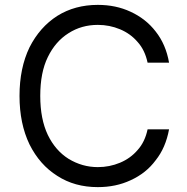

<svg xmlns="http://www.w3.org/2000/svg" viewBox="-20 -757 767 787"><path d="M544 -585Q515 -619 472 -637Q429 -655 381 -655Q314 -655 261 -621Q207 -587 176 -523Q145 -460 145 -364Q145 -269 176 -204Q207 -140 261 -106Q317 -72 381 -72Q429 -72 472 -90Q515 -108 544 -142Q574 -175 585 -227H673Q659 -151 618 -100Q579 -47 515 -18Q455 10 381 10Q286 10 215 -36Q143 -81 101 -165Q60 -250 60 -364Q60 -478 101 -563Q143 -646 215 -692Q287 -737 381 -737Q455 -737 515 -709Q578 -680 618 -628Q660 -575 673 -500H585Q574 -552 544 -585Z"/></svg>

Font: Sinter
Style: Regular
Weight: 400
Foundry: Adobe & rsms
Version: Version 1.000